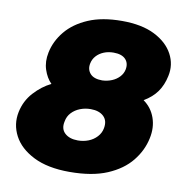

<svg xmlns="http://www.w3.org/2000/svg" viewBox="-80 -788 853 876"><g transform="rotate(10 346.0 -350.0)"><path d="M298 10Q197 10 131.5 -23Q66 -56 38.5 -108.5Q11 -161 23 -219Q34 -272 69.5 -311Q105 -350 148 -371Q125 -394 113 -430.5Q101 -467 110 -510Q121 -564 158.5 -609.5Q196 -655 260 -682.5Q324 -710 416 -710Q508 -710 567.5 -680Q627 -650 653 -601.5Q679 -553 667 -499Q658 -456 636 -425Q614 -394 575 -371Q613 -344 628.5 -300Q644 -256 633 -205Q621 -147 581.5 -98Q542 -49 472.5 -19.5Q403 10 298 10ZM311 -138Q337 -138 360 -147Q383 -156 399 -173.5Q415 -191 419 -213Q426 -249 405 -269Q384 -289 345 -289Q319 -289 296 -280Q273 -271 257 -254Q241 -237 237 -213Q229 -178 250.5 -158Q272 -138 311 -138ZM373 -427Q397 -428 417.5 -436.5Q438 -445 452 -460Q466 -475 470 -494Q476 -524 458.5 -542.5Q441 -561 403 -561Q378 -561 357.5 -552.5Q337 -544 323.5 -529Q310 -514 306 -494Q300 -466 317 -446.5Q334 -427 373 -427Z"/></g></svg>

Font: Rubik Light ExtraBold
Style: Italic
Weight: 800
Italic angle: -12°
Version: Version 2.104